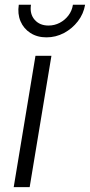

<svg xmlns="http://www.w3.org/2000/svg" viewBox="-20 -773 372 793"><path d="M36.6 0 126.5 -542.5H192.4L102.5 0ZM171.9 -618.7Q133.8 -618.7 105.7 -636.7Q77.6 -654.8 64.7 -685.3Q51.8 -715.8 57.6 -753.4H107.9Q102.1 -715.8 122.8 -691.7Q143.6 -667.5 180.2 -667.5Q205.1 -667.5 226.6 -678.7Q248 -689.9 262.7 -709.2Q277.3 -728.5 281.2 -753.4H331.5Q325.2 -715.8 301.8 -685.3Q278.3 -654.8 244.4 -636.7Q210.4 -618.7 171.9 -618.7Z"/></svg>

Font: Inter 16pt Light
Style: Italic
Weight: 300
Italic angle: -9.3988°
Version: Version 4.001;git-66647c0bb